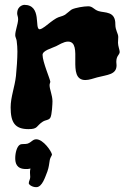

<svg xmlns="http://www.w3.org/2000/svg" viewBox="-20 -537 516 794"><path d="M475 -322C475 -330 468 -347 468 -360C468 -368 469 -377 469 -384C469 -399 457 -411 457 -436C458 -492 413 -483 388 -491C368 -497 364 -511 345 -511C326 -511 292 -505 277 -498C269 -493 259 -483 249 -476C238 -469 223 -468 212 -461C198 -453 176 -435 176 -435C176 -435 177 -435 178 -436C175 -434 174 -433 174 -433C174 -433 175 -434 175 -434C180 -439 155 -416 144 -416C121 -416 155 -517 80 -517C85 -517 51 -518 51 -481C51 -474 55 -468 55 -457C54 -435 43 -411 43 -391C43 -384 48 -376 49 -368C51 -352 52 -338 52 -324C52 -293 49 -254 46 -223C41 -177 24 -136 24 -93C24 -30 42 -3 98 -3C138 -3 129 -16 157 -34C170 -42 181 -39 188 -50C195 -61 197 -110 197 -118C197 -143 185 -167 185 -185C185 -191 188 -195 188 -199C188 -208 156 -281 156 -310C156 -328 193 -337 212 -346C221 -350 243 -365 261 -365C327 -365 252 -206 333 -206C349 -206 367 -213 382 -217C424 -228 462 -228 462 -267C462 -272 461 -276 461 -281C461 -307 474 -309 475 -322ZM195 102C193 89 159 39 130 39C115 39 111 51 94 57C85 60 71 57 63 61C50 68 43 95 43 117C43 137 48 162 87 162C93 162 99 162 106 160C104 166 104 172 104 177C104 183 105 189 105 195C105 205 99 212 99 221C99 226 112 237 130 237C155 237 167 194 176 172C183 151 182 146 186 124C188 114 195 106 195 102Z"/></svg>

Font: Freckle Face
Style: Regular
Weight: 400
Designer: Astigmatic (AOETI)
Foundry: Astigmatic (AOETI)
Version: Version 1.000